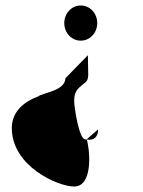

<svg xmlns="http://www.w3.org/2000/svg" viewBox="-20 -703 521 699"><path d="M23 -237C23 -98 190 -24 250 -24C317 -24 309 -148 296 -195C294 -195 292 -195 290 -196C268 -196 250 -312 250 -336C250 -378 271 -385 292 -404C306 -418 300 -432 300 -502L218 -418C217 -372 137 -366 119 -352C65 -332 23 -295 23 -237ZM214 -619C214 -584 240 -555 274 -555C308 -555 334 -584 334 -619C334 -654 308 -683 274 -683C240 -683 214 -654 214 -619ZM296 -195C327 -190 338 -211 337 -232L296 -196Z"/></svg>

Font: Ampere
Style: SCSuCnd
Weight: 400
Version: Version 1